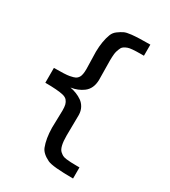

<svg xmlns="http://www.w3.org/2000/svg" viewBox="-185 -758 827 935"><g transform="rotate(30 228.5 -290.5)"><path d="M167 -76.7 169.4 -174.8Q169.4 -195.3 166.3 -207.3Q163.1 -219.2 155.5 -228.5Q147.9 -237.8 131.3 -242.2Q99.1 -250 29.3 -250V-333.5Q93.8 -333.5 115.5 -337.6Q137.2 -341.8 146 -346.4Q154.8 -351.1 160.6 -360.4Q169.4 -374.5 169.4 -407.7L167 -504.4Q168 -564.9 184.1 -606.4Q190.9 -624 206.8 -635.5Q222.7 -647 235.4 -653.3Q248 -659.7 275.4 -662.6Q312 -666.5 379.4 -666.5V-604H364.3Q306.2 -604 290.5 -597.7Q268.1 -589.4 262.2 -578.1Q251.5 -556.6 249.5 -538.6Q247.6 -520.5 247.6 -501.5L249 -392.6Q248 -342.8 215.3 -318.4Q186.5 -296.9 147 -291Q184.6 -284.2 213.9 -264.2Q229.5 -253.4 239 -235.8Q248.5 -218.3 249 -195.8L247.6 -79.1Q247.6 -14.6 267.1 3.4Q275.4 10.7 282.7 14.9Q290 19 304.7 21Q326.7 23.9 364.3 23.9H379.4V86.4Q263.7 86.4 235.4 72.8Q194.8 53.2 184.1 25.9Q168 -15.6 167 -76.7Z"/></g></svg>

Font: GanjNamehSans
Style: Regular
Weight: 400
Designer: Mohammad Saleh Souzanchi
Foundry: http://font-store.ir
Version: Version:0.0.4;RFB:1.2.5;Building:2016-12-11 09:43:53.670092